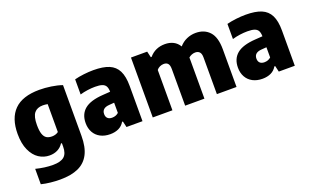

<svg xmlns="http://www.w3.org/2000/svg" viewBox="-85 -990 2683 1652"><g transform="rotate(-20 1257.0 -164.0)"><path d="M66 210.5V69.5Q148 90.5 222.5 90.5Q293 90.5 325.2 63Q357.5 35.5 357.5 -28.5V-59.5H349Q329.5 -29 297.5 -12.5Q265.5 4 224 4Q171 4 126.2 -25.2Q81.5 -54.5 54 -114.8Q26.5 -175 26.5 -264Q26.5 -407.5 101.2 -482.2Q176 -557 330 -557.5Q383 -557.5 438.2 -549.2Q493.5 -541 537.5 -525.5V-61Q537.5 41 504.5 105.2Q471.5 169.5 405.5 199.8Q339.5 230 238 230Q195.5 230 150.5 225.2Q105.5 220.5 66 210.5ZM357.5 -161.5V-417Q335 -421.5 314 -421.5Q261.5 -421.5 235.2 -389Q209 -356.5 209 -279.5Q209 -227 219.2 -197Q229.5 -167 249 -155Q268.5 -143 299 -143Q315.5 -143 330.8 -147.8Q346 -152.5 357.5 -161.5Z M1074 -322.5V0H927.5L914.5 -55H907Q887 -21 853.5 -5.2Q820 10.5 776.5 10.5Q725.5 10.5 687.5 -9.5Q649.5 -29.5 629 -66.2Q608.5 -103 608.5 -151Q608.5 -232.5 662 -277Q715.5 -321.5 832.5 -329L899 -333.5Q898.5 -365.5 888.5 -383.8Q878.5 -402 855.2 -410Q832 -418 791 -418Q759 -418 722.2 -413Q685.5 -408 652.5 -398V-536.5Q691 -546.5 737.5 -552Q784 -557.5 825.5 -557.5Q914.5 -557.5 968.5 -535Q1022.5 -512.5 1048.2 -461.2Q1074 -410 1074 -322.5ZM899 -139.5V-233L853.5 -229.5Q784.5 -225 784.5 -170Q784.5 -144.5 799 -131Q813.5 -117.5 839.5 -117.5Q874.5 -117.5 899 -139.5Z M1935 -345V0H1755V-335Q1755 -370.5 1740.8 -385.5Q1726.5 -400.5 1701.5 -400.5Q1685.5 -400.5 1669.2 -394.2Q1653 -388 1640.5 -376.5Q1641 -369 1641 -354V0H1464.5V-335Q1464.5 -370.5 1451.5 -385.5Q1438.5 -400.5 1413.5 -400.5Q1395 -400.5 1377 -392.2Q1359 -384 1348 -369V0H1168V-548.5H1316.5L1329.5 -493H1337Q1391.5 -557.5 1480.5 -557.5Q1523 -557.5 1556.5 -540.8Q1590 -524 1611 -489Q1640.5 -523 1679.8 -540.2Q1719 -557.5 1762 -557.5Q1841.5 -557.5 1888.2 -506.5Q1935 -455.5 1935 -345Z M2468.5 -322.5V0H2322L2309 -55H2301.5Q2281.5 -21 2248 -5.2Q2214.5 10.5 2171 10.5Q2120 10.5 2082 -9.5Q2044 -29.5 2023.5 -66.2Q2003 -103 2003 -151Q2003 -232.5 2056.5 -277Q2110 -321.5 2227 -329L2293.5 -333.5Q2293 -365.5 2283 -383.8Q2273 -402 2249.8 -410Q2226.5 -418 2185.5 -418Q2153.5 -418 2116.8 -413Q2080 -408 2047 -398V-536.5Q2085.5 -546.5 2132 -552Q2178.5 -557.5 2220 -557.5Q2309 -557.5 2363 -535Q2417 -512.5 2442.8 -461.2Q2468.5 -410 2468.5 -322.5ZM2293.5 -139.5V-233L2248 -229.5Q2179 -225 2179 -170Q2179 -144.5 2193.5 -131Q2208 -117.5 2234 -117.5Q2269 -117.5 2293.5 -139.5Z"/></g></svg>

Font: Encode Sans Semi Condensed ExBd
Style: Regular
Weight: 800
Width: 4
Designer: Multiple Designers
Foundry: Impallari Type
Version: Version 2.000